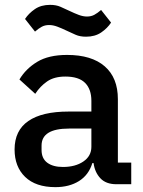

<svg xmlns="http://www.w3.org/2000/svg" viewBox="-20 -758 589 790"><path d="M459 0Q416 0 393 -24.5Q370 -49 365 -87H360Q345 -38 305 -13Q265 12 208 12Q127 12 83.5 -30Q40 -72 40 -143Q40 -221 96.5 -260Q153 -299 262 -299H356V-343Q356 -391 330 -417Q304 -443 249 -443Q203 -443 174 -423Q145 -403 125 -372L60 -431Q86 -475 133 -503.5Q180 -532 256 -532Q357 -532 411 -485Q465 -438 465 -350V-89H520V0ZM239 -71Q290 -71 323 -93.5Q356 -116 356 -154V-229H264Q151 -229 151 -159V-141Q151 -106 174.5 -88.5Q198 -71 239 -71ZM334 -607Q309 -607 291 -615Q273 -623 256 -631Q233 -642 215.5 -648.5Q198 -655 182 -655Q165 -655 152 -648Q139 -641 124 -628L83 -680Q98 -703 123.5 -720.5Q149 -738 186 -738Q211 -738 229 -730Q247 -722 264 -714Q287 -703 304.5 -696.5Q322 -690 338 -690Q355 -690 368 -697Q381 -704 396 -717L437 -665Q422 -642 396.5 -624.5Q371 -607 334 -607Z"/></svg>

Font: IBM Plex Sans Devanagari Medium
Style: Regular
Weight: 500
Designer: Mike Abbink, Paul van der Laan, Pieter van Rosmalen, Erin McLaughlin
Foundry: Bold Monday
Version: Version 1.1